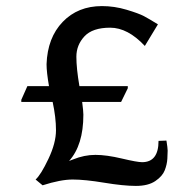

<svg xmlns="http://www.w3.org/2000/svg" viewBox="-20 -658 629 631"><path d="M527 -196Q531 -171 531 -163Q531 -155 530 -136.5Q529 -118 521.5 -98.5Q514 -79 490.5 -63Q467 -47 426.5 -47Q386 -47 322.5 -57.5Q259 -68 219 -68Q179 -68 120 -49L97 -68Q114 -83 139 -135.5Q164 -188 164 -230Q164 -272 153 -323H50V-330L70 -375H141Q133 -421 133 -447Q136 -534 186 -586Q236 -638 315 -638Q356 -638 396 -626Q436 -614 453 -605Q470 -596 499 -578L456 -507Q400 -567 342 -567Q284 -567 257.5 -538.5Q231 -510 231 -471.5Q231 -433 241 -375H400V-368L378 -323H250Q254 -293 254 -281Q254 -181 207 -129L220 -134Q257 -149 293.5 -149Q330 -149 380.5 -137Q431 -125 447 -125Q501 -125 501 -195Z"/></svg>

Font: Halant SemiBold
Style: Regular
Weight: 600
Designer: Hitesh Malaviya (Devanagari), Satya Rajpurohit (Latin)
Foundry: Indian Type Foundry
Version: Version 1.101;PS 1.0;hotconv 1.0.78;makeotf.lib2.5.61930; tt